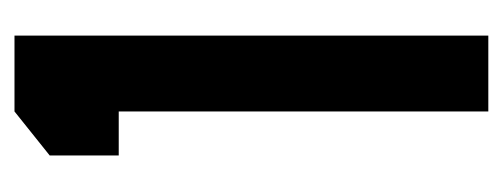

<svg xmlns="http://www.w3.org/2000/svg" viewBox="-244 -480 724 277"><g transform="rotate(-90 118.5 -342.0)"><path d="M32.2 -533.2V-632.8L95.7 -683.6H205.1V0H95.7V-533.2Z"/></g></svg>

Font: Post No Bills Colombo
Style: Bold
Weight: 700
Designer: Kosala Senevirathne, Siva Puranthara, Lasantha Premarathna, Tharique Azeez
Foundry: Mooniak
Version: Version 1.220 ; ttfautohint (v1.6)